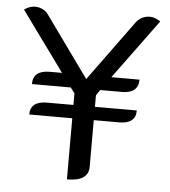

<svg xmlns="http://www.w3.org/2000/svg" viewBox="-50 -717 679 768"><g transform="rotate(5 289.5 -332.5)"><path d="M74.2 -362.1Q74.2 -417.2 140.9 -417.2H190.4L16.7 -656.1Q43.9 -675.3 71.7 -670.5Q99.5 -665.7 114.6 -643.4L288.9 -401L465.7 -643.4Q482.3 -665.7 509.1 -670.5Q535.9 -675.3 563.6 -656.1L388.4 -417.2H501.5Q501.5 -362.1 435.4 -362.1H348.5L333.3 -339.9V-293.4H501.5Q501.5 -239.9 435.4 -239.9H333.3V-52.5Q333.3 5.6 247 5.6V-239.9H74.2Q74.2 -293.4 140.9 -293.4H247V-339.9L230.3 -362.1Z"/></g></svg>

Font: Myanmar KatKuu
Style: Regular
Weight: 400
Designer: Khon Soe Zaw Thu
Foundry: MPUA
Version: Version 1.00 September 13, 2016, initial release